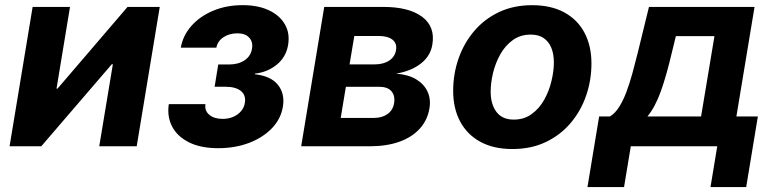

<svg xmlns="http://www.w3.org/2000/svg" viewBox="-20 -573 3034 752"><path d="M515.4 0H368.7L422 -321.3H417.8L141.6 0H17.5L107.8 -545.9H254.2L201.4 -226H205.4L479.5 -545.9H605.7Z M834.4 7.4Q765.9 7.4 720.1 -15.6Q674.3 -38.6 654.1 -77.6Q633.8 -116.6 641.2 -165.1H784.6Q780.9 -139.1 799.9 -123.3Q818.9 -107.4 851.8 -107.4Q875.1 -107.4 893.6 -115.4Q912.2 -123.5 924.1 -137.6Q936 -151.7 938.9 -169.4Q944.1 -199.9 923.7 -216.5Q903.2 -233.2 863.6 -233.2H820.6L834.8 -320.5H877.8Q913.8 -320.5 938.2 -337Q962.6 -353.5 967.2 -383.1Q971.2 -409.3 955.8 -425.9Q940.4 -442.5 909.5 -442.5Q878.7 -442.5 855.5 -427.4Q832.4 -412.3 827.4 -386.3H688.1Q696.7 -434.7 730.3 -472.3Q763.9 -509.9 815.6 -531.3Q867.2 -552.8 930.1 -552.8Q990.6 -552.8 1033.3 -532.7Q1076 -512.5 1096 -477.4Q1116 -442.3 1108.4 -397Q1100.4 -349.2 1063.8 -319.6Q1027.2 -289.9 978.6 -284.8L978.4 -282.2Q1041.6 -275.1 1069 -240.2Q1096.4 -205.4 1087.9 -154.9Q1080.1 -107.4 1045.1 -70.8Q1010.1 -34.2 955.6 -13.4Q901.1 7.4 834.4 7.4Z M1159.6 0 1249.9 -545.9H1481.2Q1581.9 -545.9 1633.6 -507.1Q1685.3 -468.2 1673.3 -398.1Q1666.3 -354.2 1629 -324.6Q1591.7 -295 1531.4 -284.5Q1578.8 -281.1 1609.9 -262.4Q1641 -243.6 1654.5 -214.2Q1668.1 -184.8 1662 -148.8Q1654.4 -102.4 1624 -69Q1593.7 -35.5 1543.8 -17.7Q1493.9 0 1426.9 0ZM1314.5 -111.2H1445.3Q1476.2 -111.2 1497.4 -126Q1518.6 -140.9 1523.4 -168.3Q1528.4 -197.8 1513.3 -215.5Q1498.2 -233.1 1465.3 -233.1H1334.7ZM1349.1 -320.8H1447.3Q1481.7 -320.8 1504.3 -335.7Q1526.9 -350.6 1531.2 -377.2Q1535.5 -403.4 1517 -417.8Q1498.4 -432.1 1462.5 -432.1H1367.7Z M1987.1 10.7Q1913.2 10.7 1861.4 -17.6Q1809.6 -45.8 1782.2 -97.2Q1754.9 -148.5 1754.9 -217.2Q1754.9 -283 1775.8 -343.2Q1796.7 -403.4 1836.6 -450.7Q1876.5 -498 1933.9 -525.4Q1991.2 -552.7 2064.3 -552.7Q2137.9 -552.7 2189.8 -524.6Q2241.8 -496.5 2269.1 -445.1Q2296.5 -393.8 2296.5 -324.6Q2296.5 -258.7 2275.7 -198.5Q2254.9 -138.2 2214.9 -91.1Q2174.9 -43.9 2117.6 -16.6Q2060.2 10.7 1987.1 10.7ZM1992.2 -104.6Q2033 -104.6 2062.7 -126.5Q2092.5 -148.3 2111.7 -182.7Q2130.8 -217.1 2140 -256Q2149.3 -294.9 2149.3 -328.7Q2149.3 -361.5 2139.3 -385.9Q2129.2 -410.3 2109.3 -423.9Q2089.4 -437.5 2059 -437.5Q2018.1 -437.5 1988.4 -415.9Q1958.6 -394.3 1939.4 -360.1Q1920.3 -325.8 1911 -287.1Q1901.8 -248.3 1901.8 -214Q1901.8 -165.1 1924.3 -134.9Q1946.9 -104.6 1992.2 -104.6Z M2280.9 159.6 2326.6 -116.9H2368.9Q2388.7 -128.7 2404.3 -153.1Q2419.9 -177.4 2432.7 -210.9Q2445.4 -244.4 2456.3 -283.7Q2467.1 -323.1 2477.3 -364.2L2521.8 -545.9H2935.3L2864.2 -116.9H2948.3L2902.6 159.6H2762.8L2789.2 0H2450.6L2424.2 159.6ZM2516 -116.9H2725.9L2778.3 -431.6H2627.2L2610.7 -364.2Q2590.1 -276.5 2568.4 -215.8Q2546.7 -155 2516 -116.9Z"/></svg>

Font: Inter Variable
Style: Italic
Weight: 400
Italic angle: -9.39999°
Designer: Rasmus Andersson
Foundry: rsms
Version: Version 4.001;git-9221beed3